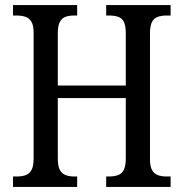

<svg xmlns="http://www.w3.org/2000/svg" viewBox="-20 -734 721 754"><path d="M31 0V-41H48Q67 -41 81.5 -46.5Q96 -52 104 -67Q112 -82 112 -112V-605Q112 -634 103.5 -648.5Q95 -663 80 -668Q65 -673 45 -673H31V-714H283V-673H270Q252 -673 237.5 -668Q223 -663 215 -648Q207 -633 207 -603V-398H474V-602Q474 -633 466.5 -648Q459 -663 444 -668Q429 -673 410 -673H397V-714H650V-673H633Q615 -673 600 -668Q585 -663 577 -648Q569 -633 569 -602V-108Q569 -80 577.5 -65.5Q586 -51 600.5 -46Q615 -41 633 -41H650V0H397V-41H410Q429 -41 444 -46.5Q459 -52 466.5 -67.5Q474 -83 474 -113V-349H207V-112Q207 -82 215 -67Q223 -52 237.5 -46.5Q252 -41 270 -41H283V0Z"/></svg>

Font: Noto Serif Condensed
Style: Regular
Weight: 400
Width: 3
Designer: Monotype Design Team
Foundry: Monotype Imaging Inc.
Version: Version 2.015